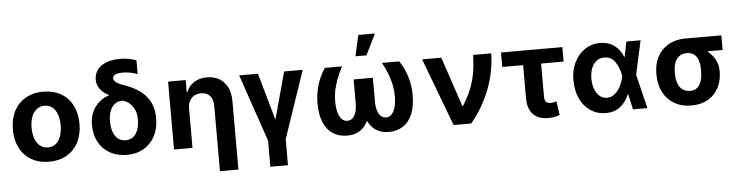

<svg xmlns="http://www.w3.org/2000/svg" viewBox="-53 -1029 5754 1494"><g transform="rotate(-5 2824.0 -282.0)"><path d="M34.8 -263.2Q34.8 -345.3 66.5 -407Q98.1 -468.8 157.2 -502.9Q216.2 -537.1 295.2 -537.1Q374.3 -537.1 433.4 -502.9Q492.5 -468.8 523.9 -407Q555.4 -345.3 555.4 -263.2Q555.4 -182.2 523.9 -120.2Q492.5 -58.2 433.4 -24Q374.3 10.2 295.2 10.2Q216.2 10.2 157.2 -24Q98.1 -58.2 66.5 -120.2Q34.8 -182.2 34.8 -263.2ZM408.4 -264.4Q408.4 -311.3 395.7 -348.1Q383 -385 357.8 -406Q332.6 -427 296.3 -427Q259.5 -427 233.5 -406Q207.6 -385 194.4 -348.4Q181.3 -311.9 181.3 -264.4Q181.3 -216.9 194.4 -180.2Q207.6 -143.6 233.5 -122.6Q259.5 -101.6 296.3 -101.6Q332.6 -101.6 357.8 -122.6Q383 -143.6 395.7 -180.5Q408.4 -217.4 408.4 -264.4Z M912.4 -739.3Q945.8 -739.3 975.6 -734.2Q1005.5 -729.2 1039.8 -717.6V-609Q1017.2 -618.7 986 -624.8Q954.9 -631 923.2 -631Q885.4 -631 866.2 -621.3Q847.1 -611.6 847.1 -592.3Q847.1 -582.5 854.2 -572.8Q861.3 -563.1 877.9 -553.2Q894.5 -543.3 923 -533.6Q1040.3 -494.2 1096.6 -426.4Q1152.9 -358.6 1152.9 -259.3V-249.9Q1152.9 -174.8 1122 -115.7Q1091.1 -56.6 1034.5 -23.4Q977.8 9.8 903.1 9.8Q827.4 9.8 770.1 -22.4Q712.9 -54.6 682 -111.9Q651.2 -169.2 651.2 -242.2V-251Q651.2 -302.3 671.1 -346.6Q690.9 -390.8 726 -421.5Q761.1 -452.2 803.7 -463L802.6 -465.9Q757.6 -490 734.3 -521.8Q710.9 -553.6 710.9 -594.1Q710.9 -637.9 735.3 -670.9Q759.8 -703.8 805.5 -721.6Q851.2 -739.3 912.4 -739.3ZM903.1 -104.4Q938 -104.4 962.3 -124Q986.5 -143.6 998.7 -178.1Q1010.9 -212.7 1010.9 -257.7V-265.8Q1010.9 -299.9 997.3 -331.7Q983.7 -363.4 958.8 -385.5Q933.8 -407.6 903.1 -413.8Q869.1 -413.8 844 -394.8Q819 -375.8 806.3 -342.1Q793.6 -308.4 793.6 -265.8V-257.7Q793.6 -213.3 806 -178.4Q818.5 -143.6 843.2 -124Q868 -104.4 903.1 -104.4Z M1415 0H1270.7V-530.3H1408.2V-437.3H1413.9Q1432.8 -484.7 1474.2 -510.9Q1515.6 -537.1 1573.6 -537.1Q1628.9 -537.1 1670 -513.2Q1711.1 -489.3 1733.7 -444.4Q1756.2 -399.5 1756.2 -338V199.2H1612V-312.8Q1612 -345.5 1600.8 -368.8Q1589.7 -392 1568.4 -404.6Q1547.1 -417.1 1516.7 -417.1Q1486.9 -417.1 1464.1 -404.1Q1441.3 -391.1 1428.1 -366.1Q1415 -341.2 1415 -307.3Z M1972.4 -530.3 2076.9 -162.1 2176.8 -530.3H2322.4L2143.4 -4.7V199.2H2005.7V-4.7L1825.9 -530.3Z M2552.3 -263.8Q2552.3 -214.9 2561.9 -179.2Q2571.5 -143.6 2590.1 -124.3Q2608.6 -105 2634.1 -105Q2657.2 -105 2674.4 -120Q2691.6 -135 2700.8 -164.4Q2710.1 -193.7 2710.1 -235.1V-421.4H2815.2V-249.4Q2815.2 -169.7 2794 -111.5Q2772.9 -53.2 2730.1 -21.7Q2687.3 9.8 2623.4 9.8Q2558.7 9.8 2511.3 -21.2Q2463.9 -52.2 2438.7 -113.3Q2413.5 -174.5 2414 -263.5Q2414.6 -336.8 2435.1 -404.5Q2455.7 -472.2 2495 -530.3H2629.5Q2602.3 -478.5 2585.3 -432.7Q2568.2 -386.8 2560.3 -346.1Q2552.3 -305.3 2552.3 -263.8ZM3157.2 -263.5Q3157.8 -174.5 3132.6 -113.3Q3107.3 -52.2 3060.2 -21.2Q3013.1 9.8 2947.4 9.8Q2884.5 9.8 2841.5 -21.7Q2798.5 -53.2 2777.1 -111.5Q2755.7 -169.7 2755.7 -249.4V-421.4H2860.8V-235.1Q2860.8 -194.2 2870.2 -164.6Q2879.7 -135 2897.1 -120Q2914.6 -105 2936.7 -105Q2962.6 -105 2981 -124.3Q2999.3 -143.6 3008.9 -179.2Q3018.5 -214.9 3018.5 -263.8Q3018.5 -305.3 3010.8 -346.3Q3003 -387.3 2986.3 -432.9Q2969.5 -478.5 2941.3 -530.3H3075.8Q3115.1 -472.2 3136.2 -404.3Q3157.2 -336.4 3157.2 -263.5ZM2776.7 -763.1H2906.7L2825.8 -599.2H2740.5Z M3254.9 -530.3H3404.8L3535.1 -141.9H3540.4Q3583.1 -210.6 3606.4 -269.6Q3629.7 -328.6 3640.2 -388.7Q3650.7 -448.8 3653.9 -530.3H3794.7Q3792.1 -389.4 3740.3 -253Q3688.5 -116.6 3591.9 0H3454.5Z M4350.2 -417.2H3871.3V-530.3H4350.2ZM4174.4 -530.3V-159.7Q4174.4 -139 4180 -127Q4185.6 -115 4195.5 -110.4Q4205.4 -105.8 4220.5 -105.8Q4235 -105.8 4246.4 -108Q4257.9 -110.2 4268 -113.3L4283.3 -6Q4259.6 2.5 4239.4 6.1Q4219.3 9.8 4191.8 9.8Q4116.2 9.8 4075.1 -33Q4034 -75.7 4034 -160.3V-530.3Z M4413.4 -265.6Q4413.4 -344.7 4443.9 -406.5Q4474.4 -468.3 4526.9 -502.7Q4579.5 -537.1 4644 -537.1Q4708.3 -537.1 4754.4 -504Q4800.5 -470.9 4823.6 -411.9H4866.9L4903.1 -266.6L4968.1 0H4855.7L4795.1 -266.6Q4782.7 -332.4 4752.4 -377Q4722 -421.6 4667.1 -421.6Q4632.7 -421.6 4607.1 -402.2Q4581.5 -382.8 4567.6 -347.4Q4553.8 -311.9 4553.8 -265.9Q4553.8 -220.3 4567.6 -184.3Q4581.3 -148.3 4605.9 -127.6Q4630.6 -107 4662.3 -107Q4697.6 -107 4725.2 -130.9Q4752.8 -154.8 4769.9 -190.3Q4787 -225.8 4795.1 -263.7L4850.5 -530.3H4961.3L4903.1 -263.7L4866.9 -121.2H4825.3Q4802.5 -61 4756.3 -25.1Q4710.1 10.7 4641.9 10.7Q4575.9 10.3 4523.6 -24.8Q4471.4 -60 4442.4 -122.8Q4413.4 -185.5 4413.4 -265.6Z M5310.3 -513.7Q5316.6 -511.6 5323.1 -505.7Q5329.5 -499.7 5336.7 -491.2Q5344.6 -478.6 5353.2 -468.8Q5361.8 -459 5374.9 -449.8Q5387.9 -440.5 5404.9 -435.1Q5443.6 -422.4 5477.6 -393.7Q5511.7 -365 5532.5 -325.6Q5553.3 -286.2 5553.3 -242.2V-232.4Q5553.3 -164 5524.7 -108.9Q5496 -53.7 5441.8 -22Q5387.5 9.8 5312.2 9.8Q5234.2 9.8 5177.3 -24.1Q5120.4 -58 5090.7 -117.1Q5061 -176.2 5061 -251V-262.7Q5061 -335.1 5090.5 -391.9Q5120 -448.8 5176.6 -481.2Q5233.2 -513.7 5310.3 -513.7ZM5312.2 -104.4Q5347.2 -104.4 5368.8 -123.8Q5390.3 -143.2 5399.8 -175.8Q5409.3 -208.5 5409.3 -251V-262.7Q5409.3 -302.7 5399.8 -332.9Q5390.3 -363.1 5368.3 -381.3Q5346.2 -399.5 5310.3 -399.5Q5274.1 -399.5 5250.4 -381.3Q5226.7 -363.1 5215.9 -332.6Q5205.1 -302.1 5205.1 -262.7V-251Q5205.1 -208.5 5215.6 -175.8Q5226.1 -143.2 5250 -123.8Q5274 -104.4 5312.2 -104.4ZM5590.6 -399.5H5310.3V-513.7H5590.6Z"/></g></svg>

Font: WEMIX Pretendard Variable
Style: Regular
Weight: 400
Designer: Base glyphs from Inter by Rasmus Andersson; Hangeul glyphs from Noto Sans CJK(Source Han Sans) by Jang Soo-young and Kan
Foundry: Kil Hyung-jin
Version: Version 1.000;Glyphs 3.2 (3208)